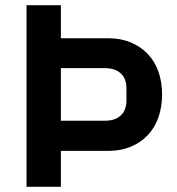

<svg xmlns="http://www.w3.org/2000/svg" viewBox="-20 -718 681 738"><path d="M82 0V-698H214V-571H396Q444 -571 482.5 -555Q521 -539 548 -510.5Q575 -482 589 -442.5Q603 -403 603 -355Q603 -307 589 -267Q575 -227 548 -198.5Q521 -170 482.5 -154Q444 -138 396 -138H214V0ZM214 -254H384Q422 -254 444 -274Q466 -294 466 -332V-378Q466 -416 444 -436Q422 -456 384 -456H214Z"/></svg>

Font: IBM Plex Sans Hebrew SmBld
Style: Regular
Weight: 600
Designer: Mike Abbink, Paul van der Laan, Pieter van Rosmalen, Yanek Iontef
Foundry: Bold Monday
Version: Version 1.3